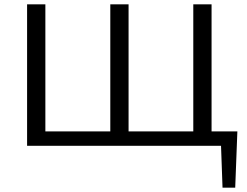

<svg xmlns="http://www.w3.org/2000/svg" viewBox="-20 -678 1149 893"><path d="M1074 195H1015L1008 0H106V-658H191V-67H493V-658H578V-67H879V-658H964V-67H1084Z"/></svg>

Font: Ysabeau Medium
Style: Regular
Weight: 500
Designer: Christian Thalmann (Catharsis Fonts)
Version: Version 0.003